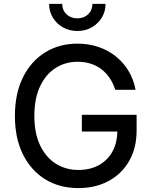

<svg xmlns="http://www.w3.org/2000/svg" viewBox="-20 -963 787 993"><path d="M385.7 9.8Q287.6 9.8 213.9 -35.6Q140.1 -81.1 98.6 -164.8Q57.1 -248.5 57.1 -363.3Q57.1 -479.5 98.9 -563.2Q140.6 -647 213.6 -692.1Q286.6 -737.3 380.4 -737.3Q438.5 -737.3 489 -720.2Q539.6 -703.1 579.3 -671.1Q619.1 -639.2 645.3 -595.2Q671.4 -551.3 681.2 -498.5H576.2Q565.4 -532.2 547.6 -558.8Q529.8 -585.4 505.1 -604.5Q480.5 -623.5 449.5 -633.5Q418.5 -643.6 381.3 -643.6Q318.4 -643.6 267.8 -611.6Q217.3 -579.6 187.5 -517.1Q157.7 -454.6 157.7 -363.3Q157.7 -273.4 187.5 -211.2Q217.3 -148.9 268.8 -116.5Q320.3 -84 385.7 -84Q445.8 -84 491.2 -108.9Q536.6 -133.8 561.8 -179.7Q586.9 -225.6 586.9 -288.1L615.2 -282.7H403.3V-369.1H686.5V-288.1Q686.5 -196.8 647.7 -129.9Q608.9 -63 541.3 -26.6Q473.6 9.8 385.7 9.8ZM379.9 -802.7Q338.9 -802.7 305.9 -821.3Q272.9 -839.8 253.4 -871.8Q233.9 -903.8 233.9 -942.9H301.8Q301.8 -910.2 324 -889.2Q346.2 -868.2 379.9 -868.2Q414.1 -868.2 436 -889.2Q458 -910.2 458 -942.9H525.9Q525.9 -903.8 506.6 -872.1Q487.3 -840.3 454.3 -821.5Q421.4 -802.7 379.9 -802.7Z"/></svg>

Font: Inter Cardless
Style: Regular
Weight: 400
Designer: Rasmus Andersson
Foundry: rsms
Version: Version 4.001;git-9221beed3